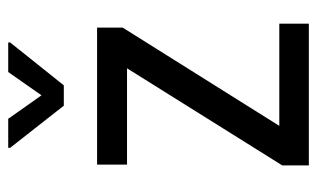

<svg xmlns="http://www.w3.org/2000/svg" viewBox="-176 -614 790 479"><g transform="rotate(-90 219.5 -375.0)"><path d="M144.5 -73.7H399.4V0H45.9V-66.4L288.1 -453.6H47.9V-528.3H389.6V-464.4ZM220.7 -667 278.8 -750H352.5V-745.1L245.6 -611.3H194.8L89.8 -745.1V-750H162.1Z"/></g></svg>

Font: Roboto Condensed
Style: Regular
Weight: 400
Designer: Google
Version: Version 2.001047; 2015